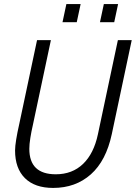

<svg xmlns="http://www.w3.org/2000/svg" viewBox="-20 -907 667 943"><path d="M241 16Q151 16 102.5 -32Q54 -80 54 -168Q54 -188 59.5 -222Q65 -256 75 -300L162 -710H230L141 -291Q134 -261 129 -229.5Q124 -198 124 -176Q124 -51 254 -51Q335 -51 388 -102Q441 -153 461 -248L559 -710H627L529 -248Q501 -117 426 -50.5Q351 16 241 16ZM287 -798 306 -887H376L357 -798ZM471 -798 490 -887H560L541 -798Z"/></svg>

Font: Geist Mono Light
Style: Italic
Weight: 300
Italic angle: -12°
Monospace: yes
Designer: Basement.studio, Andrés Briganti, Mateo Zaragoza
Foundry: Basement.studio, Vercel, Andrés Briganti, Guido Ferreyra, Mateo Zaragoza
Version: Version 1.500; ttfautohint (v1.8.4.7-5d5b)